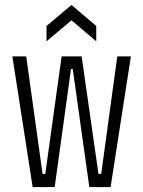

<svg xmlns="http://www.w3.org/2000/svg" viewBox="-20 -756 579 776"><path d="M112 0 30 -528H86L152 -53H163L229 -528H310L378 -53H389L454 -528H509L427 0H341L274 -477H267L201 0ZM168 -589V-651L269 -736L369 -651V-589L269 -674Z"/></svg>

Font: Bricolage Grotesque Condensed ExtraLight
Style: Regular
Weight: 250
Width: 3
Designer: Mathieu Triay
Foundry: Atelier Triay
Version: Version 1.000;gftools[0.9.30]